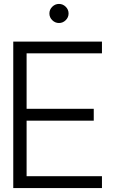

<svg xmlns="http://www.w3.org/2000/svg" viewBox="-20 -963 599 983"><path d="M316.4 -859.6Q301.8 -845.2 282 -845.2Q262.2 -845.2 247.6 -859.6Q232.9 -874 232.9 -894Q232.9 -914.1 247.6 -928.5Q262.2 -942.9 282 -942.9Q301.8 -942.9 316.4 -928.5Q331.1 -914.1 331.1 -894Q331.1 -874 316.4 -859.6ZM116.2 -689.9V-405.8H460V-345.2H116.2V-61H502V0H47.9V-750H502V-689.9Z"/></svg>

Font: Oakes Grotesk
Style: Light
Weight: 300
Designer: Samuel Oakes
Foundry: Samuel Oakes
Version: Version 1.0 | wf-rip DC20170320